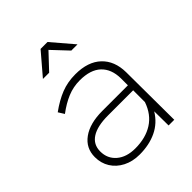

<svg xmlns="http://www.w3.org/2000/svg" viewBox="-207 -859 981 981"><g transform="rotate(-45 283.5 -369.0)"><path d="M403 -622H358L278 -707L198 -622H153L253 -739H303ZM439 0 438 -103Q406 -50 352.5 -24.5Q299 1 230 1Q179 1 140 -19Q101 -39 79.5 -73.5Q58 -108 58 -152Q58 -217 110 -254.5Q162 -292 252 -292H437V-343Q436 -410 397 -447Q358 -484 281 -484Q234 -484 192 -466.5Q150 -449 106 -416L86 -448Q137 -485 184 -503.5Q231 -522 287 -522Q378 -522 427.5 -475Q477 -428 478 -346L480 0ZM438 -170V-255H256Q179 -255 138.5 -229Q98 -203 98 -153Q98 -101 135.5 -69Q173 -37 236 -37Q311 -37 363 -70Q415 -103 438 -170Z"/></g></svg>

Font: TypoPRO Montserrat
Style: Regular
Weight: 275
Designer: Julieta Ulanovsky
Foundry: Julieta Ulanovsky
Version: Version 6.001